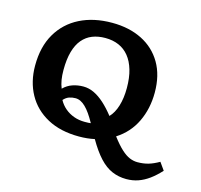

<svg xmlns="http://www.w3.org/2000/svg" viewBox="-125 -851 1237 1180"><g transform="rotate(15 493.5 -261.0)"><path d="M777 191.5Q728.5 191.5 686.3 173.5Q644 155.5 605.5 114Q567 72.5 527.5 4Q504.5 9 479.8 11.5Q455 14 429 14Q310.5 14 227 -31.3Q143.5 -76.5 99.7 -156Q56 -235.5 56 -338Q56 -457.5 105 -541.5Q154 -625.5 241.8 -669.8Q329.5 -714 446.5 -714Q555 -714 636.8 -673Q718.5 -632 764 -554.5Q809.5 -477 809.5 -367Q809.5 -264.5 769.3 -180.5Q729 -96.5 649.5 -46Q685.5 1.5 713.8 27.2Q742 53 766.8 63.2Q791.5 73.5 816.5 73.5Q854 73.5 885.3 64.5Q916.5 55.5 953 34.5L987 82.5Q954 118.5 920.8 142.8Q887.5 167 852.5 179.2Q817.5 191.5 777 191.5ZM440 -82Q453 -82 463.2 -82.5Q473.5 -83 478.5 -84Q461 -115.5 444.8 -138.8Q428.5 -162 412.5 -177.5Q396.5 -193 380.8 -200.5Q365 -208 348 -208Q326.5 -208 307.8 -201.3Q289 -194.5 273 -176.5Q289 -147 314 -126Q339 -105 370.8 -93.5Q402.5 -82 440 -82ZM577.5 -156.5Q606 -186 621.2 -235.5Q636.5 -285 636.5 -349.5Q636.5 -415.5 622 -464.7Q607.5 -514 580.7 -547Q554 -580 516 -596.5Q478 -613 430 -613Q384 -613 347.5 -598.5Q311 -584 285 -553.2Q259 -522.5 245.3 -473.7Q231.5 -425 231.5 -357Q231.5 -321.5 236 -294.5Q240.5 -267.5 250.5 -242.5Q276 -268 308.5 -279Q341 -290 376.5 -290Q411.5 -290 444.8 -274.3Q478 -258.5 511 -228.8Q544 -199 577.5 -156.5Z"/></g></svg>

Font: Literata Variable Black
Style: Regular
Weight: 900
Designer: Latin by Veronika Burian and Jose Scaglione. Greek by Irene Vlachou. Cyrillic by Vera Evstafieva.
Foundry: TypeTogether
Version: Version 3.021